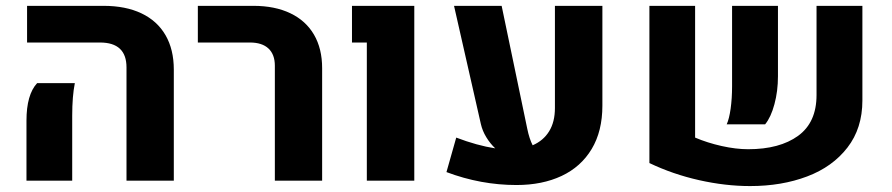

<svg xmlns="http://www.w3.org/2000/svg" viewBox="-20 -606 2992 644"><path d="M404.3 -379.9Q404.3 -463.4 315.4 -463.4H70.8V-586.4H327.1Q401.4 -586.4 454.3 -561.3Q507.3 -536.1 535.2 -488Q563 -439.9 563 -372.6V0H404.3ZM68.8 -201.2Q68.8 -288.6 104.5 -327.1H231Q222.2 -283.2 222.2 -218.3V0H68.8Z M901.9 -385.7Q901.9 -423.3 880.4 -443.4Q858.9 -463.4 818.4 -463.4H643.6V-586.4H830.1Q901.9 -586.4 953.9 -561.5Q1005.9 -536.6 1033.2 -489.7Q1060.5 -442.9 1060.5 -377.4V0H901.9Z M1210.4 -463.4H1160.6V-586.4H1369.6V0H1210.4Z M2000.5 -586.4V-251.5Q2000.5 -166 1964.6 -106.2Q1928.7 -46.4 1863.8 -15.9Q1798.8 14.6 1712.4 14.6Q1592.8 14.6 1477.5 -28.8L1510.3 -144.5Q1580.6 -117.7 1641.1 -108.4Q1624 -124.5 1611.1 -145.8Q1598.1 -167 1592.8 -190.4L1502.9 -586.4H1662.6L1748.5 -174.3Q1755.4 -140.6 1766.6 -118.7Q1802.7 -134.3 1822 -165.8Q1841.3 -197.3 1841.3 -243.7V-586.4Z M2311.5 -144.5Q2352.5 -127 2400.6 -116.2Q2448.7 -105.5 2489.3 -105.5Q2595.2 -105.5 2657 -150.4Q2718.8 -195.3 2718.8 -287.1V-586.4H2872.6V-269Q2872.6 -175.8 2822.5 -111.1Q2772.5 -46.4 2687.3 -14.2Q2602.1 18.1 2496.1 18.1Q2413.1 18.1 2325 -1.7Q2236.8 -21.5 2158.2 -59.1V-586.4H2311.5ZM2435.5 -316.4V-586.4H2589.4V-350.1Q2589.4 -300.3 2577.6 -256.6Q2565.9 -212.9 2546.4 -189H2417.5Q2425.8 -207 2430.7 -241.7Q2435.5 -276.4 2435.5 -316.4Z"/></svg>

Font: Heebo ExtraBold
Style: Regular
Weight: 800
Designer: Oded Ezer
Foundry: Meir Sadan
Version: Version 2.001; ttfautohint (v1.5.14-ce02) -l 8 -r 50 -G 200 